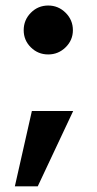

<svg xmlns="http://www.w3.org/2000/svg" viewBox="-20 -534 346 688"><path d="M242.2 -136.2 115.2 133.8H33.2L94.2 -136.2ZM64.9 -425.8Q64.9 -462.4 90.6 -488.3Q116.2 -514.2 152.8 -514.2Q189 -514.2 215.1 -488.3Q241.2 -462.4 241.2 -425.8Q241.2 -390.1 215.1 -364.5Q189 -338.9 152.8 -338.9Q116.2 -338.9 90.6 -364.3Q64.9 -389.6 64.9 -425.8Z"/></svg>

Font: Glacial Indifference
Style: Bold
Weight: 700
Version: Version 1.001